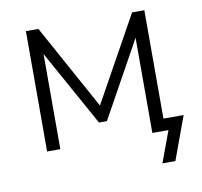

<svg xmlns="http://www.w3.org/2000/svg" viewBox="-73 -579 830 787"><g transform="rotate(-10 342.0 -185.5)"><path d="M84 0H139V-396L314 -80H347L522 -396V0H589L541 130H595L661 -50H577V-501H526L330 -148L136 -501H84Z"/></g></svg>

Font: Poppy and Pepper Light
Style: Regular
Weight: 300
Designer: Thy Ha
Foundry: Thy Ha
Version: Version 0.001;Glyphs 3.2 (3227)